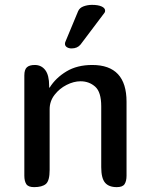

<svg xmlns="http://www.w3.org/2000/svg" viewBox="-20 -769 620 789"><path d="M80 -459Q80 -483 90.5 -492.5Q101 -502 123 -502Q150 -502 166 -481Q182 -460 182 -416V-409H184Q209 -449 253 -475.5Q297 -502 359 -502Q500 -502 500 -351V-47Q500 -25 492 -12.5Q484 0 460 0Q427 0 411.5 -18.5Q396 -37 396 -82V-332Q396 -391 371 -413Q346 -435 311 -435Q283 -435 253.5 -420Q224 -405 204 -379Q184 -353 184 -320V-71Q184 -26 168.5 -13Q153 0 120 0Q96 0 88 -12.5Q80 -25 80 -47ZM311 -586Q298 -570 274 -570Q263 -570 255 -575Q247 -580 247 -589Q247 -594 249 -598L301 -723Q307 -737 323.5 -743Q340 -749 358 -749Q383 -749 397.5 -742.5Q412 -736 412 -725Q412 -719 409 -716Z"/></svg>

Font: Marmelad
Style: Regular
Weight: 400
Designer: Manvel Shmavonyan
Foundry: Cyreal
Version: Version 1.110; ttfautohint (v1.8.4.7-5d5b)